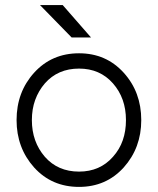

<svg xmlns="http://www.w3.org/2000/svg" viewBox="-20 -721 618 753"><path d="M261 -574H337L226 -701H137ZM290 -452Q372 -452 423 -394Q474 -336 474 -250Q474 -207 461.5 -171Q449 -135 423 -106Q372 -48 290 -48Q207 -48 156 -106Q105 -165 105 -250Q105 -293 118 -329Q131 -365 156 -394Q207 -452 290 -452ZM290 -512Q183 -512 114 -436Q45 -360 45 -250Q45 -141 114 -64Q183 12 290 12Q396 12 465 -64Q534 -141 534 -250Q534 -360 465 -436Q396 -512 290 -512Z"/></svg>

Font: Unageo
Style: Light
Weight: 300
Designer: Richard Sepsi
Foundry: Richard Sepsi
Version: Version 2.000